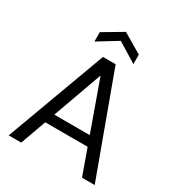

<svg xmlns="http://www.w3.org/2000/svg" viewBox="-208 -1035 1081 1168"><g transform="rotate(30 332.0 -451.0)"><path d="M30 0 288 -700H377L634 0H545L332 -595L118 0ZM148 -180 172 -248H489L513 -180ZM196 -755V-821L333 -902L470 -821V-755L333 -839Z"/></g></svg>

Font: DM Sans 18pt
Style: Regular
Weight: 400
Designer: Colophon Foundry, Jonny Pinhorn
Foundry: Colophon Foundry
Version: Version 4.004;gftools[0.9.30]